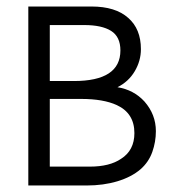

<svg xmlns="http://www.w3.org/2000/svg" viewBox="-20 -570 538 590"><path d="M413 -419Q413 -481 374 -515Q335 -550 261 -550H67V0H246Q298 0 341 -13Q384 -26 412 -50Q437 -72 448 -103Q459 -134 459 -167Q459 -218 424 -258Q391 -294 341 -302Q375 -319 394 -351Q413 -383 413 -419ZM207 -321H133V-493H239Q293 -493 321.5 -475Q350 -457 350 -415Q350 -321 207 -321ZM352 -82Q317 -58 256 -58H133V-266H229Q298 -266 339 -247Q393 -222 393 -161Q393 -108 352 -82Z"/></svg>

Font: Cambay Devanagari
Style: Regular
Weight: 400
Designer: Pooja Saxena
Foundry: Pooja Saxena
Version: Version 1.180;PS 001.180;hotconv 1.0.70;makeotf.lib2.5.58329